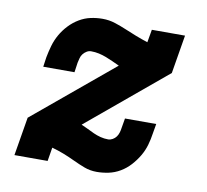

<svg xmlns="http://www.w3.org/2000/svg" viewBox="-65 -599 730 678"><g transform="rotate(10 300.0 -260.0)"><path d="M323 8Q299 8 278 0Q257 -8 237 -17.5Q217 -27 196.5 -35Q176 -43 154 -49L146 0H27L50 -138L335 -375Q322 -381 310 -386.5Q298 -392 285 -397Q272 -402 258.5 -405Q245 -408 230 -408Q222 -408 214.5 -403.5Q207 -399 201.5 -392Q196 -385 194 -376.5Q192 -368 190 -360L185 -325H73L78 -360Q82 -381 88 -402Q94 -423 105 -442.5Q116 -462 132 -479Q148 -496 167.5 -507.5Q187 -519 208 -523.5Q229 -528 250 -528Q274 -528 295.5 -521Q317 -514 337 -505.5Q357 -497 377.5 -489Q398 -481 420 -474L428 -520H547L524 -382L242 -147Q254 -142 266 -136Q278 -130 290 -124.5Q302 -119 315.5 -115.5Q329 -112 343 -112Q351 -112 359 -116.5Q367 -121 372 -128Q377 -135 379.5 -143.5Q382 -152 383 -160L389 -195H501L495 -160Q492 -139 486 -118Q480 -97 468.5 -77.5Q457 -58 441.5 -41Q426 -24 406.5 -12.5Q387 -1 365.5 3.5Q344 8 323 8Z"/></g></svg>

Font: Iosevka Etoile Heavy
Style: Italic
Weight: 900
Italic angle: -9°
Designer: Belleve Invis
Foundry: Belleve Invis
Version: Version 22.1.2; ttfautohint (v1.8.4)